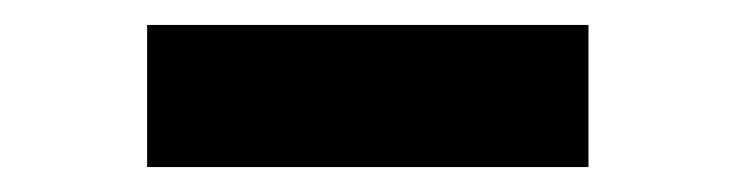

<svg xmlns="http://www.w3.org/2000/svg" viewBox="-20 -365 590 154"><path d="M98 -231V-345H452V-231Z"/></svg>

Font: Lexend Mega Medium
Style: Regular
Weight: 500
Version: Version 1.007